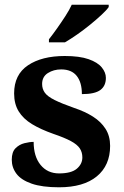

<svg xmlns="http://www.w3.org/2000/svg" viewBox="-20 -786 528 816"><path d="M231 10Q159 10 114.5 -5.5Q70 -21 50 -47.5Q30 -74 30 -107Q30 -140 46 -156Q62 -172 84 -177.5Q106 -183 123 -183Q123 -121 152.5 -85Q182 -49 231 -49Q283 -49 306.5 -69Q330 -89 330 -117Q330 -139 319 -155.5Q308 -172 281 -186.5Q254 -201 207 -217Q153 -236 116 -258.5Q79 -281 59.5 -312.5Q40 -344 40 -389Q40 -469 99 -508.5Q158 -548 255 -548Q318 -548 356.5 -534.5Q395 -521 412.5 -499.5Q430 -478 430 -455Q430 -421 406.5 -403.5Q383 -386 328 -386Q328 -436 306 -463.5Q284 -491 240 -491Q208 -491 183.5 -475.5Q159 -460 159 -429Q159 -408 170.5 -392Q182 -376 212 -361Q242 -346 296 -327Q341 -312 375 -290.5Q409 -269 428.5 -238.5Q448 -208 448 -166Q448 -83 391.5 -36.5Q335 10 231 10ZM188 -619Q203 -638 221.5 -664Q240 -690 257.5 -717Q275 -744 285 -766H442V-756Q433 -743 411.5 -723Q390 -703 363 -681Q336 -659 308 -639.5Q280 -620 256 -606H188Z"/></svg>

Font: Noto Serif Tamil
Style: Italic
Weight: 400
Italic angle: -12°
Designer: Indian Type Foundry, Tom Grace, and the Monotype Design Team
Foundry: Monotype Imaging Inc.
Version: Version 2.003